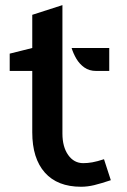

<svg xmlns="http://www.w3.org/2000/svg" viewBox="-20 -700 484 732"><path d="M289 12Q199 12 151 -42Q103 -96 103 -195.5V-429.5H17V-495.5L103 -517V-643.5L218 -680.5V-191Q218 -140 240 -109Q262 -78 297.5 -78Q314 -78 332.2 -81.2Q350.5 -84.5 376.5 -93L402.5 -13Q365 -0.5 339.2 5.8Q313.5 12 289 12ZM347 -429.5Q320 -429.5 301.5 -442.8Q283 -456 271.2 -476Q259.5 -496 253 -517H396.5V-429.5Z"/></svg>

Font: Expletus Sans SemiBold
Style: Regular
Weight: 600
Version: Version 7.500